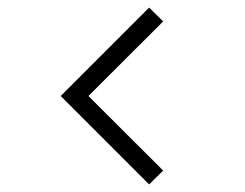

<svg xmlns="http://www.w3.org/2000/svg" viewBox="-20 -568 646 506"><path d="M373 -82 140 -315 373 -548 410 -511.5 213 -315 410 -118.5Z"/></svg>

Font: Vela Sans Light
Style: Regular
Weight: 300
Designer: Principal design: Mikhail Sharanda - project Manrope.
Design modification: Ravid Balaliev
Foundry: Mikhail Sharanda
Version: Version 1.001